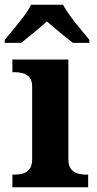

<svg xmlns="http://www.w3.org/2000/svg" viewBox="-35 -786 407 806"><path d="M17 0V-53H29Q44 -53 60.5 -57.5Q77 -62 88.5 -75.9Q100 -89.8 100 -117.7V-422Q100 -448.9 88 -462Q76 -475 59.5 -479Q43 -483 29 -483H17V-536H252V-118Q252 -90 263.5 -76Q275 -62 292 -57.5Q309 -53 323 -53H335V0ZM-15 -619Q1 -638 22.5 -664Q44 -690 64.5 -717Q85 -744 95 -766H230Q241 -744 261 -717Q281 -690 303 -664Q325 -638 340 -619V-606H271Q257 -617 237 -633Q217 -649 197 -666Q177 -683 162 -696Q140 -676 107.5 -649.5Q75 -623 54 -606H-15Z"/></svg>

Font: Noto Serif Vithkuqi
Style: Regular
Weight: 400
Version: Version 1.005